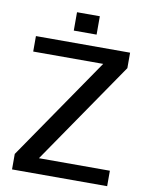

<svg xmlns="http://www.w3.org/2000/svg" viewBox="-92 -912 754 978"><g transform="rotate(10 284.5 -423.0)"><path d="M39 -80 403 -610H41V-690H528V-610L164 -80H531V0H39ZM226 -846H344V-751H226Z"/></g></svg>

Font: Mozilla Headline BETA
Style: Regular
Weight: 400
Designer: Studio DRAMA
Foundry: Studio DRAMA
Version: Version 0.100